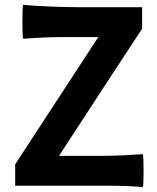

<svg xmlns="http://www.w3.org/2000/svg" viewBox="-20 -771 653 797"><path d="M397 -388 570 -652V-741H323C240 -741 137 -745 76 -751C72 -741 72 -617 76 -610C128 -614 180 -617 232 -617H388L43 -89V0H308H441C485 0 540 2 573 6C577 0 577 -124 573 -131C515 -127 457 -124 399 -124H225Z"/></svg>

Font: GenSekiGothic2 TW B
Style: Regular
Weight: 700
Version: Version 2.100;PS 2.1;hotconv 16.6.51;makeotf.lib2.5.65220 DE